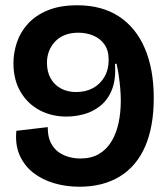

<svg xmlns="http://www.w3.org/2000/svg" viewBox="-20 -694 635 728"><path d="M281 14Q230 14 184.5 0.5Q139 -13 105.5 -39.5Q72 -66 54.5 -105.5Q37 -145 42 -198L161 -212Q161 -176 172.5 -153Q184 -130 202.5 -117Q221 -104 242.5 -98.5Q264 -93 284 -93Q326 -93 355 -110Q384 -127 402.5 -157.5Q421 -188 429.5 -227.5Q438 -267 438 -312Q438 -334 436 -358Q434 -382 430.5 -406Q427 -430 422 -452H416Q420 -394 405 -355.5Q390 -317 362 -294Q334 -271 300 -261.5Q266 -252 232 -252Q175 -252 129.5 -276.5Q84 -301 57.5 -346.5Q31 -392 31 -454Q31 -494 44 -533Q57 -572 86 -604Q115 -636 161.5 -655Q208 -674 273 -674Q366 -674 430.5 -632Q495 -590 529 -511Q563 -432 563 -322Q563 -214 530.5 -139Q498 -64 434.5 -25Q371 14 281 14ZM269 -345Q305 -345 332.5 -360Q360 -375 376 -402.5Q392 -430 392 -467Q392 -503 376 -525.5Q360 -548 334 -559Q308 -570 277 -570Q248 -570 225.5 -561Q203 -552 188 -535.5Q173 -519 165.5 -499Q158 -479 158 -456Q158 -422 172 -397Q186 -372 211 -358.5Q236 -345 269 -345Z"/></svg>

Font: Bricolage Grotesque 96pt ExtraBold 96pt SemiBold
Style: Regular
Weight: 600
Version: Version 1.001;gftools[0.9.33.dev8+g029e19f]